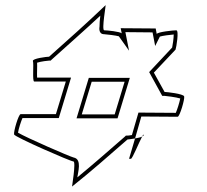

<svg xmlns="http://www.w3.org/2000/svg" viewBox="-20 -728 792 735"><path d="M34 -213C38 -203 250 -110 261 -110C272 -110 254 -6 256 -14C329 -72 398 -133 468 -194C471 -194 484 -196 497 -198L521 -282L660 -281C668 -281 688 -349 685 -359C682 -369 618 -376 610 -376L569 -450L652 -538C655 -546 666 -612 655 -612C644 -612 584 -606 580 -598L576 -619L442 -620L446 -600C441 -607 389 -612 379 -612C368 -612 387 -715 384 -708C314 -641 241 -576 168 -511C160 -511 102 -504 106 -494C110 -484 103 -416 111 -416H232L194 -291H59C51 -291 31 -223 34 -213ZM49 -220C51 -235 61 -265 66 -276H205L252 -431H122C121 -447 123 -474 122 -488C137 -493 165 -496 168 -496H174L178 -500C240 -556 304 -612 364 -668C362 -651 361 -638 361 -626C361 -625 355 -597 379 -597C385 -597 426 -592 435 -589L474 -534L460 -605L564 -604L574 -552L592 -588C602 -591 630 -595 645 -596C645 -581 641 -555 639 -546L551 -452L601 -361H610C613 -361 655 -356 670 -351C667 -335 658 -307 653 -296L510 -297L485 -211C475 -209 469 -209 468 -209H462L458 -205C397 -152 337 -99 276 -49C278 -67 295 -119 262 -125C246 -129 81 -201 49 -220ZM273 -275H430L477 -430H320ZM293 -290 331 -415H457L419 -290ZM474 -120H481C487 -120 512 -183 524 -205C518 -202 507 -200 497 -198ZM524 -205C528 -207 531 -210 530 -212C529 -214 527 -211 524 -205Z"/></svg>

Font: Ampere
Style: OuLn
Weight: 400
Version: Version 1